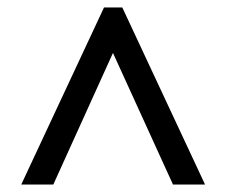

<svg xmlns="http://www.w3.org/2000/svg" viewBox="-20 -734 609 515"><path d="M37 -239 259 -714H308L530 -239H444L283 -592L123 -239Z"/></svg>

Font: Noto Serif Ethiopic Black
Style: Regular
Weight: 900
Designer: Monotype Design Team
Foundry: Monotype Imaging Inc.
Version: Version 2.102; ttfautohint (v1.8.4.7-5d5b)